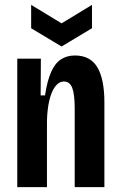

<svg xmlns="http://www.w3.org/2000/svg" viewBox="-20 -769 497 789"><path d="M51 0V-339V-528H148L147 -377H165Q174 -437 190 -473Q206 -509 230.5 -525Q255 -541 288 -541Q351 -541 380 -492.5Q409 -444 409 -348V0H287V-323Q287 -381 277 -407.5Q267 -434 243 -434Q222 -434 206.5 -413Q191 -392 182.5 -355.5Q174 -319 173 -271V0ZM108 -749 233 -673 358 -749V-653L233 -578L108 -653Z"/></svg>

Font: Bricolage Grotesque 24pt Condensed SemiBold
Style: Regular
Weight: 600
Width: 3
Designer: Mathieu Triay
Foundry: Atelier Triay
Version: Version 1.001;gftools[0.9.33.dev8+g029e19f]